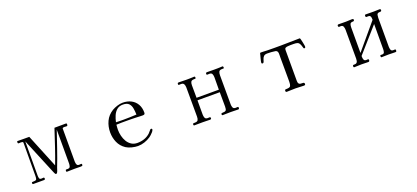

<svg xmlns="http://www.w3.org/2000/svg" viewBox="32 -1407 4936 2274"><g transform="rotate(-20 2500.0 -270.5)"><path d="M818 -16Q818 -6 811.5 -3.5Q805 -1 797 -1Q776 -1 755.5 -1.5Q735 -2 714 -2Q691 -2 667 -1Q643 0 620 0Q613 0 612 -5Q611 -10 611 -14Q611 -28 620 -28Q629 -28 639 -28Q664 -28 670 -46Q676 -64 676 -84V-510Q640 -404 603.5 -297Q567 -190 526 -85Q521 -71 516 -54.5Q511 -38 503 -26Q499 -20 492 -20Q491 -20 488 -20.5Q485 -21 484 -21Q480 -23 472 -40Q464 -57 462 -63L278 -507Q278 -400 277.5 -292.5Q277 -185 277 -78Q277 -60 281 -43.5Q285 -27 308 -27Q315 -27 321 -28Q327 -29 334 -29Q340 -29 342.5 -24Q345 -19 345 -14Q345 0 329 0H196Q188 0 186 -4.5Q184 -9 184 -16Q184 -25 192 -26Q200 -27 207 -27Q239 -27 245 -39Q251 -51 251 -80Q251 -185 252 -289.5Q253 -394 253 -498Q253 -509 243.5 -511Q234 -513 226 -513Q219 -513 213 -512.5Q207 -512 200 -512Q191 -512 188.5 -516Q186 -520 186 -528Q186 -531 187 -536.5Q188 -542 193 -542Q230 -542 267 -541Q304 -540 341 -541L513 -119Q553 -223 588 -328.5Q623 -434 658 -540Q695 -540 732 -540.5Q769 -541 806 -541Q811 -541 812 -532.5Q813 -524 813 -521Q813 -514 808 -510.5Q803 -507 797 -507Q790 -507 784 -508Q778 -509 771 -509Q765 -509 756 -507Q747 -505 747 -497V-80Q747 -61 754 -44.5Q761 -28 783 -28Q790 -28 796 -29Q802 -30 809 -30Q815 -30 816.5 -25Q818 -20 818 -16Z M1624 -355Q1623 -396 1616.5 -434Q1610 -472 1587 -496.5Q1564 -521 1512 -521Q1465 -521 1435.5 -495.5Q1406 -470 1389.5 -431Q1373 -392 1365 -352Q1389 -351 1413.5 -350.5Q1438 -350 1462 -350Q1503 -350 1543.5 -351.5Q1584 -353 1624 -355ZM1741 -124Q1741 -120 1739 -118Q1736 -108 1724 -94Q1712 -80 1698 -67.5Q1684 -55 1675 -49Q1641 -26 1599 -12Q1557 2 1516 2Q1482 2 1439.5 -8.5Q1397 -19 1368 -38Q1311 -76 1285 -136Q1259 -196 1259 -262Q1259 -336 1288.5 -399.5Q1318 -463 1383 -503Q1412 -520 1448.5 -531.5Q1485 -543 1518 -543Q1578 -543 1623.5 -519Q1669 -495 1694.5 -451Q1720 -407 1720 -346Q1720 -330 1712.5 -325Q1705 -320 1690 -320Q1670 -320 1649.5 -321Q1629 -322 1609 -323Q1581 -324 1553 -324.5Q1525 -325 1496 -325Q1462 -325 1428 -325Q1394 -325 1360 -323Q1359 -307 1357.5 -291.5Q1356 -276 1356 -260Q1356 -222 1365.5 -182.5Q1375 -143 1395 -109.5Q1415 -76 1446.5 -55.5Q1478 -35 1522 -35Q1568 -35 1609 -49Q1650 -63 1684 -94Q1694 -103 1701 -113.5Q1708 -124 1718 -133Q1722 -137 1729 -137Q1741 -137 1741 -124Z M2791 -16Q2791 -7 2788.5 -3Q2786 1 2777 1Q2753 1 2729.5 0Q2706 -1 2682 -1Q2657 -1 2633 0Q2609 1 2584 1Q2572 1 2572 -11Q2572 -26 2585 -26Q2622 -26 2632.5 -37.5Q2643 -49 2643 -85Q2643 -131 2642.5 -176Q2642 -221 2642 -266H2361V-85Q2361 -64 2368.5 -45.5Q2376 -27 2402 -27Q2409 -27 2415.5 -27.5Q2422 -28 2429 -28Q2434 -28 2436.5 -24Q2439 -20 2439 -15Q2439 -3 2434 -1Q2429 1 2419 1Q2397 1 2375 0Q2353 -1 2330 -1Q2305 -1 2279 -0.5Q2253 0 2227 0Q2215 0 2215 -12Q2215 -26 2223.5 -27Q2232 -28 2242 -28Q2272 -28 2281 -43.5Q2290 -59 2290 -87Q2290 -179 2289.5 -271Q2289 -363 2289 -454Q2289 -478 2280 -496Q2271 -514 2244 -514Q2238 -514 2231.5 -513.5Q2225 -513 2219 -513Q2212 -513 2210.5 -516.5Q2209 -520 2209 -525Q2209 -536 2213 -539Q2217 -542 2227 -542Q2250 -542 2274 -541Q2298 -540 2321 -540Q2343 -540 2365.5 -540.5Q2388 -541 2410 -542Q2412 -542 2414.5 -542.5Q2417 -543 2419 -543Q2425 -543 2428 -538.5Q2431 -534 2431 -529Q2431 -516 2424.5 -515.5Q2418 -515 2410 -515Q2379 -515 2369.5 -500.5Q2360 -486 2360 -457Q2360 -417 2360.5 -377.5Q2361 -338 2361 -298H2642Q2642 -337 2642.5 -376Q2643 -415 2643 -454Q2643 -476 2635.5 -494.5Q2628 -513 2602 -513Q2595 -513 2588.5 -512.5Q2582 -512 2575 -512Q2568 -512 2566.5 -515.5Q2565 -519 2565 -524Q2565 -535 2569 -538Q2573 -541 2583 -541Q2606 -541 2629 -540.5Q2652 -540 2674 -540Q2697 -540 2719.5 -540.5Q2742 -541 2764 -542Q2766 -543 2769 -543Q2772 -543 2774 -543Q2780 -543 2783 -538.5Q2786 -534 2786 -529Q2786 -515 2780 -515Q2774 -515 2764 -515Q2731 -515 2722 -499Q2713 -483 2713 -453Q2713 -362 2713.5 -269.5Q2714 -177 2714 -85Q2714 -65 2721.5 -46.5Q2729 -28 2754 -28Q2761 -28 2767.5 -28.5Q2774 -29 2781 -29Q2788 -29 2789.5 -25Q2791 -21 2791 -16Z M3777 -431Q3777 -425 3774.5 -418.5Q3772 -412 3764 -412Q3755 -412 3753 -417.5Q3751 -423 3749 -430Q3740 -462 3730.5 -478Q3721 -494 3704 -499Q3687 -504 3655 -504Q3637 -504 3619 -504Q3601 -504 3584 -502Q3569 -501 3557 -495Q3545 -489 3545 -471V-80Q3545 -56 3553 -46Q3561 -36 3573 -34Q3585 -32 3596.5 -32.5Q3608 -33 3616 -30Q3624 -27 3624 -14Q3624 -2 3619 0Q3614 2 3603 2Q3578 2 3552.5 0Q3527 -2 3501 -2Q3473 -2 3445.5 -0.5Q3418 1 3390 1Q3376 1 3376 -15Q3376 -29 3383 -30.5Q3390 -32 3400 -32Q3440 -32 3449 -49Q3458 -66 3458 -100V-139Q3458 -207 3457.5 -274.5Q3457 -342 3457 -409Q3457 -423 3457.5 -436Q3458 -449 3457 -462Q3454 -494 3426 -498Q3401 -502 3376.5 -503.5Q3352 -505 3327 -505Q3296 -505 3282.5 -491Q3269 -477 3263.5 -459Q3258 -441 3253 -427Q3248 -413 3234 -413Q3227 -413 3225 -418Q3223 -423 3223 -429Q3223 -432 3226 -446.5Q3229 -461 3234 -479Q3239 -497 3243 -513Q3247 -529 3248 -535Q3250 -540 3252.5 -541Q3255 -542 3260 -542Q3280 -542 3299.5 -541Q3319 -540 3338 -539Q3380 -538 3422.5 -538Q3465 -538 3507 -538Q3568 -538 3628 -540Q3688 -542 3749 -542Q3751 -542 3753 -540Q3755 -538 3759 -522.5Q3763 -507 3767 -487.5Q3771 -468 3774 -452Q3777 -436 3777 -431Z M4774 -17Q4774 -7 4770.5 -3.5Q4767 0 4757 0Q4736 0 4715.5 -1Q4695 -2 4675 -2Q4653 -2 4630.5 -1Q4608 0 4586 0Q4579 0 4577.5 -5Q4576 -10 4576 -15Q4576 -29 4584 -28.5Q4592 -28 4602 -28Q4625 -28 4630 -46.5Q4635 -65 4635 -83L4636 -400L4367 -95V-82Q4367 -65 4373.5 -48Q4380 -31 4402 -31Q4408 -31 4413.5 -31.5Q4419 -32 4426 -32Q4431 -32 4432.5 -27.5Q4434 -23 4434 -18Q4434 0 4417 0Q4395 0 4374 -1Q4353 -2 4331 -2Q4309 -2 4286.5 -0.5Q4264 1 4242 1Q4235 1 4233 -4Q4231 -9 4231 -14Q4231 -27 4238.5 -28.5Q4246 -30 4257 -29.5Q4268 -29 4277 -34Q4290 -42 4293 -58Q4296 -74 4296 -87Q4296 -179 4295.5 -270.5Q4295 -362 4295 -453Q4295 -473 4287.5 -492Q4280 -511 4256 -511Q4250 -511 4245 -510.5Q4240 -510 4235 -510Q4229 -510 4226.5 -515.5Q4224 -521 4224 -525Q4224 -541 4239 -541Q4262 -541 4285.5 -540.5Q4309 -540 4332 -540Q4352 -540 4371.5 -541.5Q4391 -543 4410 -543Q4418 -543 4422.5 -540.5Q4427 -538 4427 -530Q4427 -520 4423 -516.5Q4419 -513 4409 -513Q4380 -513 4373.5 -495.5Q4367 -478 4367 -454V-133L4636 -453Q4636 -465 4634.5 -478.5Q4633 -492 4626.5 -501Q4620 -510 4603 -510Q4591 -510 4580 -509.5Q4569 -509 4569 -525Q4569 -534 4570.5 -537.5Q4572 -541 4582 -541Q4607 -541 4632 -540.5Q4657 -540 4682 -540Q4700 -540 4718 -541Q4736 -542 4754 -542Q4770 -542 4770 -528Q4770 -512 4756.5 -511.5Q4743 -511 4732 -509Q4714 -505 4710.5 -485Q4707 -465 4707 -451V-88Q4707 -69 4713 -50Q4719 -31 4743 -31Q4748 -31 4754 -31.5Q4760 -32 4766 -32Q4771 -32 4772.5 -27Q4774 -22 4774 -17Z"/></g></svg>

Font: Kaisei Decol
Style: Regular
Weight: 400
Designer: Font-Kai, 金井和夫
Foundry: KAZUO KANAI
Version: Version 5.003